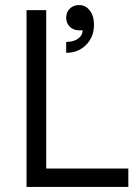

<svg xmlns="http://www.w3.org/2000/svg" viewBox="-20 -740 548 760"><path d="M163 -700V-73H488V0H85V-700ZM307 -620H293Q271 -620 256.5 -634Q242 -648 242 -670Q242 -692 256.5 -706Q271 -720 293 -720Q319 -720 335.5 -698.5Q352 -677 352 -642Q352 -594 321 -562.5Q290 -531 242 -531V-574Q271 -574 289 -587Q307 -600 307 -620Z"/></svg>

Font: MedMera Sans
Style: Regular
Weight: 400
Designer: Kasper Nordkvist
Foundry: UNCUT.wtf
Version: Version 1.300